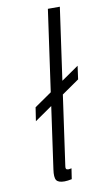

<svg xmlns="http://www.w3.org/2000/svg" viewBox="-85 -771 439 822"><g transform="rotate(-10 134.0 -360.0)"><path d="M51 -265 260 -410 268 -468 60 -324ZM185 -730 89 -49Q84 -15 92 -2.5Q100 10 127 10Q134 10 141.5 9Q149 8 159 6L166 -40Q155 -38 154 -38Q144 -38 142 -42.5Q140 -47 142 -57L237 -730Z"/></g></svg>

Font: Secuela Light
Style: Italic
Weight: 300
Italic angle: -8°
Designer: Fernando Haro
Foundry: deFharo
Version: Version 1.708